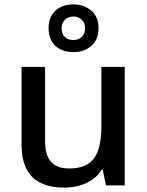

<svg xmlns="http://www.w3.org/2000/svg" viewBox="-20 -843 670 873"><path d="M547 -539V0H462L447 -71H442Q425 -43 398 -25Q371 -7 339 1.5Q307 10 273 10Q210 10 166.5 -10.5Q123 -31 100.5 -74.5Q78 -118 78 -186V-539H185V-202Q185 -139 211.5 -108Q238 -77 294 -77Q350 -77 382 -99Q414 -121 427.5 -163.5Q441 -206 441 -266V-539ZM314 -606Q263 -606 232 -634.5Q201 -663 201 -715Q201 -766 232 -794.5Q263 -823 314 -823Q362 -823 395 -794.5Q428 -766 428 -716Q428 -663 395.5 -634.5Q363 -606 314 -606ZM314 -661Q337 -661 352 -675.5Q367 -690 367 -715Q367 -739 351.5 -753.5Q336 -768 314 -768Q291 -768 275.5 -753.5Q260 -739 260 -715Q260 -690 274 -675.5Q288 -661 314 -661Z"/></svg>

Font: Noto Sans Hebrew Medium
Style: Regular
Weight: 500
Designer: Monotype Design Team
Foundry: Monotype Imaging Inc.
Version: Version 2.003